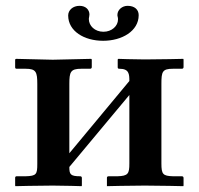

<svg xmlns="http://www.w3.org/2000/svg" viewBox="-20 -638 682 659"><path d="M161 -433 35 -436 32 -434V-407C32 -403 34 -402 38 -402H68C104 -402 108 -391 108 -349V-75C108 -40 105 -34 68 -33H37C34 -33 32 -31 32 -28V-1L33 1C33 1 111 -1 161 -1C200 -1 260 1 260 1L261 -1V-27C261 -31 259 -33 255 -33C221 -33 218 -40 218 -65L424 -312V-77C424 -42 420 -34 383 -33H353C349 -33 347 -31 347 -28V1C347 1 426 -1 477 -1C528 -1 609 1 609 1L610 -1V-27C610 -31 608 -33 604 -33H574C539 -34 534 -40 534 -77V-350C534 -392 537 -402 574 -402H604C608 -402 610 -404 610 -408V-434L609 -436C609 -436 528 -434 477 -434C441 -434 386 -436 386 -436L384 -434V-407C384 -403 386 -402 390 -402C423 -402 424 -384 424 -360L218 -112V-350C218 -391 222 -402 259 -402H289C293 -402 295 -404 295 -408V-434L293 -436ZM456 -586C456 -605 442 -618 418 -618C399 -618 383 -604 383 -587C383 -585 383 -582 384 -580C385 -577 385 -574 385 -571C385 -549 364 -529 335 -529C305 -529 285 -550 285 -572C285 -574 285 -577 286 -580C286 -583 287 -586 287 -588C287 -604 275 -618 253 -618C230 -618 214 -603 214 -585C214 -531 269 -498 334 -498C398 -498 456 -531 456 -586Z"/></svg>

Font: Libertinus Serif Semibold
Style: Regular
Weight: 600
Designer: Philipp H. Poll, Khaled Hosny
Foundry: Caleb Maclennan
Version: Version 7.050;RELEASE